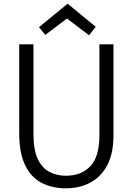

<svg xmlns="http://www.w3.org/2000/svg" viewBox="-20 -1008 719 1039"><path d="M336 11Q263 11 206 -18Q149 -47 116.5 -113Q84 -179 84 -286V-768H161V-284Q161 -197 184.5 -147.5Q208 -98 248 -77.5Q288 -57 336 -57Q420 -57 469 -108.5Q518 -160 518 -277V-768H594V-275Q594 -177 560.5 -114Q527 -51 469 -20Q411 11 336 11ZM498 -863 462 -817 337 -912H348L225 -819L191 -861L346 -988Z"/></svg>

Font: Yaldevi ExtraLight
Style: Regular
Weight: 400
Version: Version 1.100